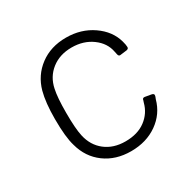

<svg xmlns="http://www.w3.org/2000/svg" viewBox="-123 -633 761 762"><g transform="rotate(-30 257.5 -252.0)"><path d="M84 -128Q71 -170 71 -254Q71 -329 84 -377Q101 -438 150.5 -475Q200 -512 270 -512Q339 -512 391 -476Q443 -440 458 -386Q463 -368 463 -359V-357Q463 -350 454 -348L422 -344Q415 -344 413 -353L410 -367Q402 -410 363 -438.5Q324 -467 270 -467Q215 -467 177.5 -437.5Q140 -408 130 -359Q122 -323 122 -253Q122 -180 130 -145Q141 -95 178 -66Q215 -37 270 -37Q326 -37 362 -64Q398 -91 409 -134L412 -143Q413 -153 423 -152L452 -147Q462 -145 462 -139Q462 -134 460 -129.5Q458 -125 457 -122Q441 -63 390.5 -27.5Q340 8 270 8Q200 8 150.5 -28.5Q101 -65 84 -128Z"/></g></svg>

Font: Barlow GEO Light
Style: Regular
Weight: 300
Designer: Jeremy Tribby
Foundry: Tribby Type
Version: Version 1.408